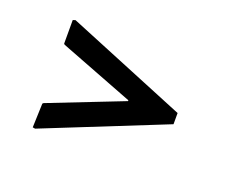

<svg xmlns="http://www.w3.org/2000/svg" viewBox="-58 -581 519 436"><g transform="rotate(20 201.0 -363.5)"><path d="M52 -233 54 -291 56 -293 235 -363V-365L56 -434L54 -436V-493L60 -495L350 -376V-349L58 -232Z"/></g></svg>

Font: Emberly Black
Style: Regular
Weight: 900
Designer: Rajesh Rajput
Foundry: Rajesh Rajput
Version: Version 1.000